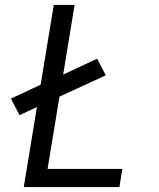

<svg xmlns="http://www.w3.org/2000/svg" viewBox="-20 -755 640 775"><path d="M76 0 129 -323 59 -290 24 -357 144 -413 197 -735H281L235 -454L372 -518L407 -451L220 -365L172 -73H474L462 0Z"/></svg>

Font: Iosevka Aile
Style: Italic
Weight: 400
Italic angle: -9°
Designer: Belleve Invis
Foundry: Belleve Invis
Version: Version 28.0.1; ttfautohint (v1.8.4)